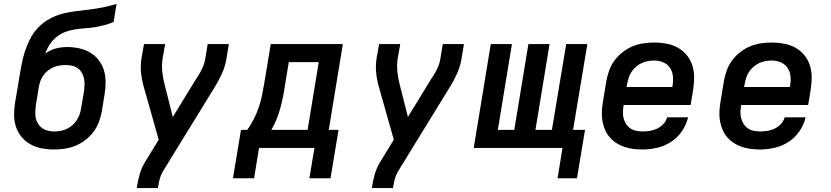

<svg xmlns="http://www.w3.org/2000/svg" viewBox="-20 -755 4240 980"><path d="M254 8Q223 8 192 2Q161 -4 135 -18.5Q109 -33 90 -56Q71 -79 61.5 -108Q52 -137 52 -168.5Q52 -200 57 -232L72 -319Q73 -327 74.5 -335Q76 -343 77 -351Q83 -385 89 -419.5Q95 -454 105.5 -487.5Q116 -521 132.5 -554Q149 -587 174 -613.5Q199 -640 231.5 -658Q264 -676 298.5 -685Q333 -694 368 -698Q403 -702 438 -706.5Q473 -711 507.5 -718Q542 -725 575 -735L560 -643Q537 -633 512 -626.5Q487 -620 462.5 -616Q438 -612 413 -610.5Q388 -609 363 -605Q338 -601 313.5 -592Q289 -583 268.5 -566.5Q248 -550 233.5 -527.5Q219 -505 211 -481Q235 -500 264.5 -507.5Q294 -515 323 -515Q354 -515 384 -508.5Q414 -502 439.5 -487Q465 -472 483 -449Q501 -426 510 -397.5Q519 -369 519 -337.5Q519 -306 514 -275L500 -188Q495 -160 485 -133Q475 -106 457.5 -82.5Q440 -59 416 -40.5Q392 -22 365 -11Q338 0 310 4Q282 8 254 8ZM256 -84Q273 -84 289 -87Q305 -90 320.5 -97Q336 -104 349 -115.5Q362 -127 371.5 -141.5Q381 -156 386.5 -171.5Q392 -187 394 -203L409 -290Q411 -307 411.5 -323.5Q412 -340 408.5 -355.5Q405 -371 397 -384.5Q389 -398 376.5 -407Q364 -416 348 -419.5Q332 -423 315 -423Q300 -423 284 -420.5Q268 -418 253 -411.5Q238 -405 224.5 -394.5Q211 -384 201.5 -370.5Q192 -357 186.5 -342Q181 -327 178 -311L163 -217Q159 -192 160.5 -167.5Q162 -143 174.5 -123Q187 -103 209 -93.5Q231 -84 256 -84Z M678 205 679 198Q684 165 693.5 132.5Q703 100 721 71L790 -42L716 -304Q705 -340 700.5 -378.5Q696 -417 702 -457L715 -530H823L810 -457Q805 -423 808 -391Q811 -359 819 -328L862 -158L981 -352Q982 -354 983 -355.5Q984 -357 985 -359H986Q1001 -382 1012.5 -406.5Q1024 -431 1028 -457L1040 -530H1148L1136 -457Q1130 -417 1112.5 -378.5Q1095 -340 1072 -304L812 119Q801 137 795.5 157.5Q790 178 787 198L786 205Z M1559 155 1585 0H1302L1277 155H1169L1210 -92H1242Q1261 -119 1276 -148.5Q1291 -178 1301 -208Q1311 -238 1317.5 -269Q1324 -300 1329 -331L1362 -530H1730L1658 -92H1708L1667 155ZM1365 -92H1550L1607 -438H1454L1434 -316Q1430 -287 1424 -258.5Q1418 -230 1410.5 -202Q1403 -174 1391.5 -146Q1380 -118 1365 -92Z M1878 205 1879 198Q1884 165 1893.5 132.5Q1903 100 1921 71L1990 -42L1916 -304Q1905 -340 1900.5 -378.5Q1896 -417 1902 -457L1915 -530H2023L2010 -457Q2005 -423 2008 -391Q2011 -359 2019 -328L2062 -158L2181 -352Q2182 -354 2183 -355.5Q2184 -357 2185 -359H2186Q2201 -382 2212.5 -406.5Q2224 -431 2228 -457L2240 -530H2348L2336 -457Q2330 -417 2312.5 -378.5Q2295 -340 2272 -304L2012 119Q2001 137 1995.5 157.5Q1990 178 1987 198L1986 205Z M2826 155 2851 0H2398L2485 -530H2593L2521 -92H2605L2677 -530H2785L2713 -92H2797L2870 -530H2978L2905 -92H2966L2925 155Z M3260 8Q3235 8 3211.5 5Q3188 2 3166 -5.5Q3144 -13 3125 -25.5Q3106 -38 3091.5 -55Q3077 -72 3068 -93Q3059 -114 3055 -137Q3051 -160 3052 -184Q3053 -208 3057 -232L3075 -342Q3080 -370 3090 -397Q3100 -424 3117.5 -447.5Q3135 -471 3159 -489.5Q3183 -508 3210 -519Q3237 -530 3265 -534Q3293 -538 3321 -538Q3352 -538 3383 -532Q3414 -526 3440 -511.5Q3466 -497 3485 -474Q3504 -451 3513.5 -422Q3523 -393 3523 -361.5Q3523 -330 3518 -298L3505 -219H3163V-217Q3160 -200 3159.5 -183Q3159 -166 3163 -151Q3167 -136 3175.5 -122.5Q3184 -109 3197 -100Q3210 -91 3226.5 -87.5Q3243 -84 3260 -84Q3278 -84 3297 -87Q3316 -90 3334 -98.5Q3352 -107 3366 -122Q3380 -137 3385 -156H3492Q3483 -118 3460.5 -85Q3438 -52 3404.5 -30.5Q3371 -9 3333.5 -0.5Q3296 8 3260 8ZM3178 -311H3412V-313Q3417 -338 3415 -363Q3413 -388 3400.5 -407.5Q3388 -427 3366 -436.5Q3344 -446 3319 -446Q3303 -446 3286.5 -443Q3270 -440 3255 -433Q3240 -426 3226.5 -414.5Q3213 -403 3203.5 -388.5Q3194 -374 3189 -358.5Q3184 -343 3181 -327Z M3860 8Q3835 8 3811.5 5Q3788 2 3766 -5.5Q3744 -13 3725 -25.5Q3706 -38 3691.5 -55Q3677 -72 3668 -93Q3659 -114 3655 -137Q3651 -160 3652 -184Q3653 -208 3657 -232L3675 -342Q3680 -370 3690 -397Q3700 -424 3717.5 -447.5Q3735 -471 3759 -489.5Q3783 -508 3810 -519Q3837 -530 3865 -534Q3893 -538 3921 -538Q3952 -538 3983 -532Q4014 -526 4040 -511.5Q4066 -497 4085 -474Q4104 -451 4113.5 -422Q4123 -393 4123 -361.5Q4123 -330 4118 -298L4105 -219H3763V-217Q3760 -200 3759.5 -183Q3759 -166 3763 -151Q3767 -136 3775.5 -122.5Q3784 -109 3797 -100Q3810 -91 3826.5 -87.5Q3843 -84 3860 -84Q3878 -84 3897 -87Q3916 -90 3934 -98.5Q3952 -107 3966 -122Q3980 -137 3985 -156H4092Q4083 -118 4060.5 -85Q4038 -52 4004.5 -30.5Q3971 -9 3933.5 -0.5Q3896 8 3860 8ZM3778 -311H4012V-313Q4017 -338 4015 -363Q4013 -388 4000.5 -407.5Q3988 -427 3966 -436.5Q3944 -446 3919 -446Q3903 -446 3886.5 -443Q3870 -440 3855 -433Q3840 -426 3826.5 -414.5Q3813 -403 3803.5 -388.5Q3794 -374 3789 -358.5Q3784 -343 3781 -327Z"/></svg>

Font: Iosevka Curly SmBdExObl
Style: Regular
Weight: 600
Width: 7
Italic angle: -9°
Monospace: yes
Designer: Belleve Invis
Foundry: Belleve Invis
Version: Version 11.1.0; ttfautohint (v1.8.3)